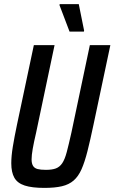

<svg xmlns="http://www.w3.org/2000/svg" viewBox="-20 -908 558 936"><path d="M196 8Q136 8 100.5 -3.5Q65 -15 50 -41.5Q35 -68 35 -112Q35 -147 42.5 -193Q50 -239 63 -301L145 -688H246L156 -261Q145 -214 139.5 -182.5Q134 -151 134 -131Q134 -111 141 -99.5Q148 -88 163 -84Q178 -80 204 -80Q234 -80 252.5 -87Q271 -94 283.5 -112.5Q296 -131 305.5 -167Q315 -203 328 -261L418 -688H518L436 -301Q420 -225 406.5 -171.5Q393 -118 377.5 -83Q362 -48 339 -28Q316 -8 281.5 0Q247 8 196 8ZM319 -754 270 -883 271 -888H364L390 -759L389 -754Z"/></svg>

Font: Saira Condensed Medium
Style: Italic
Weight: 500
Width: 3
Italic angle: -12°
Designer: Hector Gatti with collaboration of the Omnibus-Type team
Foundry: Omnibus-Type
Version: Version 1.101